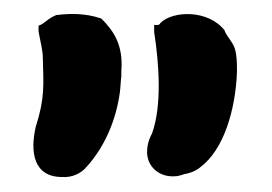

<svg xmlns="http://www.w3.org/2000/svg" viewBox="-20 -700 381 269"><path d="M30 -522C22 -487 27 -452 67 -452C81 -451 94 -457 102 -467C128 -496 143 -534 148 -571C149 -579 149 -586 150 -593V-601C153 -638 138 -658 122 -674C99 -682 76 -681 60 -679H59C45 -673 43 -667 34 -664V-656C36 -644 40 -630 40 -619C41 -580 43 -563 30 -522ZM186 -486C187 -465 204 -452 224 -453C229 -453 232 -454 238 -456C245 -457 254 -460 261 -466C294 -491 310 -547 312 -599C312 -611 312 -622 309 -632C306 -641 300 -646 295 -656V-657C272 -687 222 -685 205 -668C204 -666 202 -665 201 -665H196V-655C203 -610 207 -552 193 -513C188 -504 186 -495 186 -486Z"/></svg>

Font: Vapor
Style: Sbd
Weight: 600
Foundry: Cannot Into Space Fonts
Version: Version 0.179